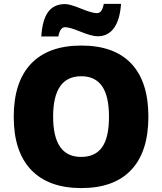

<svg xmlns="http://www.w3.org/2000/svg" viewBox="-20 -960 837 990"><path d="M483.9 -772.9Q453.1 -772.9 396 -796.4Q338.9 -819.8 315.9 -819.8Q289.6 -819.8 280.8 -772H192.9Q198.2 -857.4 228 -898.2Q257.8 -939 315.9 -939Q340.8 -939 397.9 -915.5Q455.1 -892.1 480 -892.1Q506.3 -892.1 515.1 -939.9H604Q598.6 -858.4 567.9 -815.7Q537.1 -772.9 483.9 -772.9ZM139.6 -630.9Q229 -725.1 399.2 -725.1Q569.3 -725.1 657.2 -631.8Q745.1 -538.6 745.1 -358.2Q745.1 -177.7 656.7 -84Q568.4 9.8 399.2 9.8Q230 9.8 140.1 -84.5Q50.8 -178.7 50.8 -357.7Q50.8 -536.6 139.6 -630.9ZM398.9 -566.9Q253.9 -566.9 253.9 -358.9Q253.9 -150.9 397.9 -150.9Q471.2 -150.9 506.6 -201.2Q542 -251.5 542 -357.9Q542 -464.4 506.3 -515.6Q470.7 -566.9 398.9 -566.9Z"/></svg>

Font: Open Sans Hebrew Extra Bold
Style: Regular
Weight: 800
Foundry: Ascender Corporation, Yanek Iontef
Version: Version 2.001;PS 002.001;hotconv 1.0.70;makeotf.lib2.5.58329